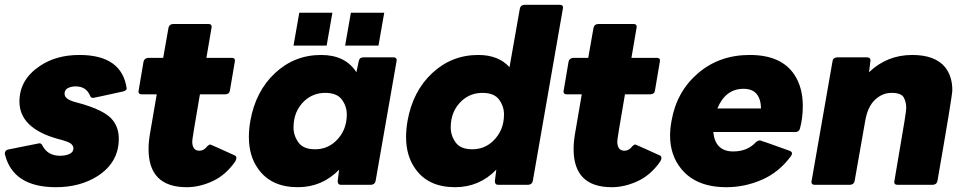

<svg xmlns="http://www.w3.org/2000/svg" viewBox="-28 -770 4027 800"><path d="M205 10Q25 10 -8 -129Q-8 -144 6 -147L136 -173Q145 -173 149 -163Q171 -121 222 -121Q245 -121 261.5 -128.5Q278 -136 278 -152Q278 -162 268 -171Q258 -180 210 -192Q53 -237 53 -347Q53 -438 138 -495Q206 -541 303 -541Q480 -541 500 -401Q498 -392 485 -389Q363 -362 360 -362Q350 -362 347 -372Q331 -410 287 -410Q269 -410 255 -403Q241 -396 241 -379Q241 -355 292 -343Q409 -312 442 -269Q467 -237 467 -192Q467 -93 378 -36Q305 10 205 10Z M750 10Q591 10 591 -149Q591 -183 599 -225L625 -377H562Q549 -377 549 -389Q549 -392 570 -513Q573 -527 589 -529H652L674 -654Q677 -669 693 -670H841Q854 -670 854 -658Q854 -655 832 -529H938Q951 -529 951 -517Q951 -514 930 -393Q928 -378 911 -377H805Q773 -192 773 -181Q773 -142 803 -142Q822 -142 836 -161Q844 -168 848 -168Q850 -168 951 -122Q957 -119 957 -112Q957 -106 952 -97Q912 -40 857.5 -15Q803 10 750 10Z M1285 -148Q1334 -148 1370 -181Q1417 -225 1417 -293Q1417 -327 1396.5 -355Q1376 -383 1327 -383Q1278 -383 1242 -351Q1195 -308 1195 -239Q1195 -205 1215.5 -176.5Q1236 -148 1285 -148ZM1213 10Q1102 10 1048 -66Q1009 -120 1009 -199Q1009 -231 1015 -266Q1037 -390 1118 -465.5Q1199 -541 1310 -541Q1411 -541 1457 -469L1467 -516Q1470 -531 1486 -531H1612Q1625 -531 1625 -519L1537 -16Q1534 -1 1518 0H1392Q1379 0 1379 -16L1385 -63Q1314 10 1213 10ZM1549 -580H1410L1434 -717H1573ZM1333 -580H1195L1219 -717H1357Z M1868 10Q1757 10 1703 -66Q1664 -120 1664 -199Q1664 -231 1670 -266Q1692 -390 1773 -465.5Q1854 -541 1965 -541Q2049 -541 2095 -490L2138 -734Q2141 -749 2157 -750H2305Q2318 -750 2318 -738Q2318 -735 2192 -16Q2189 -1 2173 0H2047Q2034 0 2034 -16L2040 -63Q1969 10 1868 10ZM1940 -148Q1989 -148 2025 -181Q2072 -225 2072 -293Q2072 -327 2051.5 -355Q2031 -383 1982 -383Q1933 -383 1897 -351Q1850 -308 1850 -239Q1850 -205 1870.5 -176.5Q1891 -148 1940 -148Z M2521 10Q2362 10 2362 -149Q2362 -183 2370 -225L2396 -377H2333Q2320 -377 2320 -389Q2320 -392 2341 -513Q2344 -527 2360 -529H2423L2445 -654Q2448 -669 2464 -670H2612Q2625 -670 2625 -658Q2625 -655 2603 -529H2709Q2722 -529 2722 -517Q2722 -514 2701 -393Q2699 -378 2682 -377H2576Q2544 -192 2544 -181Q2544 -142 2574 -142Q2593 -142 2607 -161Q2615 -168 2619 -168Q2621 -168 2722 -122Q2728 -119 2728 -112Q2728 -106 2723 -97Q2683 -40 2628.5 -15Q2574 10 2521 10Z M2999 10Q2872 10 2810 -67Q2764 -124 2764 -205Q2764 -234 2770 -266Q2791 -388 2880 -464.5Q2969 -541 3096 -541Q3229 -541 3283 -457Q3317 -404 3317 -329Q3317 -277 3305 -234Q3301 -220 3286 -220H2944Q2952 -139 3027 -139Q3086 -139 3121 -177Q3130 -185 3139 -185Q3142 -185 3264 -141Q3272 -137 3272 -131Q3272 -126 3268 -120Q3218 -52 3146.5 -21Q3075 10 2999 10ZM3143 -318Q3141 -400 3070 -400Q2995 -400 2961 -318Z M3859 0H3711Q3698 0 3698 -12L3721 -148Q3748 -302 3748 -320Q3748 -345 3737.5 -364Q3727 -383 3687 -383Q3648 -383 3617.5 -354Q3587 -325 3577 -266L3533 -16Q3530 -1 3514 0H3366Q3353 0 3353 -12Q3353 -15 3441 -516Q3443 -530 3460 -531H3585Q3599 -531 3599 -518L3593 -469Q3668 -541 3773 -541Q3868 -541 3910 -490Q3940 -452 3940 -394Q3940 -371 3878 -16Q3875 -1 3859 0Z"/></svg>

Font: YamahaIndonesia935. App XBold
Style: Italic
Weight: 800
Italic angle: -10°
Designer: Dalton Maag Ltd
Foundry: Dalton Maag Ltd
Version: Version 1.002; January 01, 2024; Regular/Italic